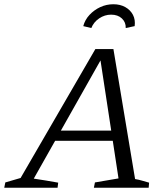

<svg xmlns="http://www.w3.org/2000/svg" viewBox="-37 -884 783 904"><path d="M599 -41Q617 -38 633.5 -33Q650 -28 665 -24L663 0H405L410 -25L521 -44L432 -627L450 -624L122 -43Q151 -39 179.5 -34Q208 -29 237 -24L234 0H-17L-12 -25L60 -46L412 -653H497ZM190 -221 214 -269H530L536 -221ZM497 -864Q529 -864 553 -850.5Q577 -837 589 -814Q601 -791 597 -761L555 -752Q556 -779 537 -797Q518 -815 486 -815Q456 -815 430 -797.5Q404 -780 393 -752L355 -761Q363 -791 384.5 -814Q406 -837 435 -850.5Q464 -864 497 -864Z"/></svg>

Font: Piazzolla Thin Light
Style: Italic
Weight: 300
Italic angle: -11.3°
Version: Version 2.005